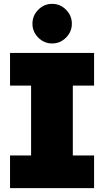

<svg xmlns="http://www.w3.org/2000/svg" viewBox="-20 -974 539 994"><path d="M32 0V-169H141V-531H32V-700H467V-531H357V-169H467V0ZM250 -749Q208 -749 178 -779.5Q148 -810 148 -851Q148 -893 178 -923.5Q208 -954 250 -954Q292 -954 322 -923.5Q352 -893 352 -851Q352 -810 322 -779.5Q292 -749 250 -749Z"/></svg>

Font: MuseoModerno Black
Style: Regular
Weight: 900
Designer: Pablo Cosgaya, Héctor Gatti, Marcela Romero, and the Authors of The MuseoModerno Project.
Foundry: Omnibus-Type Team
Version: Version 1.001